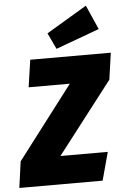

<svg xmlns="http://www.w3.org/2000/svg" viewBox="-94 -1009 690 1054"><g transform="rotate(-5 251.5 -482.5)"><path d="M-31 0 -11 -145 295 -546H68L90 -696H534L513 -549L209 -155H470L428 0ZM420 -965 479 -831 239 -743 197 -832Z"/></g></svg>

Font: Fira Sans Condensed Black
Style: Italic
Weight: 900
Width: 3
Italic angle: -8°
Designer: Carrois Corporate & Edenspiekermann AG
Foundry: Carrois Corporate GbR & Edenspiekermann AG
Version: Version 4.203